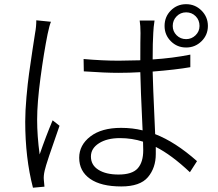

<svg xmlns="http://www.w3.org/2000/svg" viewBox="-20 -834 1017 896"><path d="M370.1 -558.6Q459 -550.8 534.2 -550.8Q568.4 -550.8 634.8 -552.7Q634.8 -650.4 635.7 -679.7Q635.7 -714.8 631.8 -738.3H701.2Q696.3 -707 695.3 -680.7Q692.4 -636.7 692.4 -556.6Q785.2 -562.5 868.2 -579.1V-520.5Q801.8 -508.8 692.4 -500Q692.4 -466.8 704.1 -208Q797.9 -171.9 899.4 -82L866.2 -30.3Q780.3 -111.3 707 -148.4V-115.2Q707 -50.8 670.4 -7.3Q633.8 36.1 545.9 36.1Q451.2 36.1 400.4 0.5Q349.6 -35.2 349.6 -97.7Q349.6 -157.2 401.9 -197.3Q454.1 -237.3 544.9 -237.3Q598.6 -237.3 645.5 -225.6Q635.7 -432.6 634.8 -497.1Q584 -494.1 532.2 -494.1Q470.7 -494.1 371.1 -501ZM97.7 -266.6Q97.7 -315.4 103.5 -381.3Q109.4 -447.3 115.7 -491.7Q122.1 -536.1 131.8 -602.1Q141.6 -668 143.6 -678.7Q149.4 -709 149.4 -739.3L217.8 -732.4Q210.9 -716.8 202.1 -674.8Q184.6 -587.9 168.9 -470.7Q153.3 -353.5 153.3 -275.4Q153.3 -199.2 165 -113.3Q194.3 -198.2 225.6 -272.5L257.8 -247.1Q195.3 -70.3 188.5 -38.1Q182.6 -12.7 184.6 5.9L187.5 37.1L133.8 42Q97.7 -96.7 97.7 -266.6ZM404.3 -103.5Q404.3 -63.5 439.5 -41.5Q474.6 -19.5 533.2 -19.5Q596.7 -19.5 622.6 -48.3Q648.4 -77.1 648.4 -132.8Q648.4 -157.2 647.5 -172.9Q595.7 -189.5 540 -189.5Q479.5 -189.5 441.9 -165.5Q404.3 -141.6 404.3 -103.5ZM748 -712.9Q748 -755.9 777.3 -785.2Q806.6 -814.5 848.6 -814.5Q890.6 -814.5 920.4 -784.7Q950.2 -754.9 950.2 -712.9Q950.2 -670.9 920.4 -641.6Q890.6 -612.3 848.6 -612.3Q806.6 -612.3 777.3 -641.6Q748 -670.9 748 -712.9ZM786.1 -712.9Q786.1 -687.5 804.2 -669.4Q822.3 -651.4 848.6 -651.4Q874 -651.4 892.6 -669.4Q911.1 -687.5 911.1 -712.9Q911.1 -740.2 893.1 -758.3Q875 -776.4 848.6 -776.4Q822.3 -776.4 804.2 -757.8Q786.1 -739.3 786.1 -712.9Z"/></svg>

Font: Min Sans Light
Style: Regular
Weight: 300
Designer: Jinseong-Kim, NotoSansCJK, Nunito
Foundry: Jinseong-Kim
Version: Version 1.400;Glyphs 3.1.2 (3151)